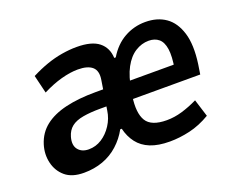

<svg xmlns="http://www.w3.org/2000/svg" viewBox="-89 -665 1020 828"><g transform="rotate(-20 420.5 -250.5)"><path d="M170 10Q115 10 84.5 -16Q54 -42 44.5 -82.5Q35 -123 48 -165Q63 -213 100.5 -242.5Q138 -272 197 -286Q256 -300 335 -300H395L384 -226H330Q284 -226 250 -220Q216 -214 196.5 -198.5Q177 -183 169 -155Q159 -119 175.5 -98.5Q192 -78 224 -78Q256 -78 283.5 -95.5Q311 -113 330.5 -143Q350 -173 355 -208L376 -340Q383 -381 362 -399.5Q341 -418 296 -418Q261 -418 219 -406.5Q177 -395 132 -372L112 -455Q149 -474 184.5 -486.5Q220 -499 255.5 -505Q291 -511 324 -511Q393 -511 426 -484.5Q459 -458 461 -411H468Q498 -461 542.5 -486Q587 -511 639 -511Q694 -511 732 -484.5Q770 -458 787 -403Q804 -348 792 -262L785 -217H459L470 -296H706L689 -275Q699 -333 694 -366.5Q689 -400 671 -415Q653 -430 625 -430Q593 -430 563.5 -411.5Q534 -393 513 -354Q492 -315 482 -252L478 -230Q467 -155 489.5 -118Q512 -81 583 -81Q618 -81 653.5 -91.5Q689 -102 726 -120L751 -40Q704 -12 656.5 -1Q609 10 564 10Q511 10 475 -4.5Q439 -19 417.5 -47Q396 -75 387 -113H380Q360 -76 328.5 -47.5Q297 -19 257 -4.5Q217 10 170 10Z"/></g></svg>

Font: Nunito Sans 7pt Condensed
Style: Bold Italic
Weight: 700
Width: 3
Italic angle: -9°
Designer: Vernon Adams
Foundry: Vernon Adams
Version: Version 3.101;gftools[0.9.27]